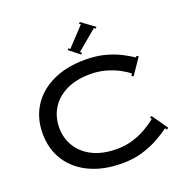

<svg xmlns="http://www.w3.org/2000/svg" viewBox="-164 -1099 1203 1255"><g transform="rotate(-20 437.5 -471.5)"><path d="M399.3 -817.5 409.5 -809 529.3 -936.5 519.1 -944.1 527.6 -953.5 619.4 -886.3 610.9 -877 600.7 -884.6 461.3 -768.2 472.4 -759.7 463.9 -750.3 390.8 -808.1ZM165 -350Q165 -276 201.5 -217Q238 -158 307 -124Q376 -90 475 -90Q533 -90 585 -106Q637 -122 680 -147Q723 -172 753 -197L745 -208L758 -216L835 -106L822 -98L814 -110Q779 -84 730 -56.5Q681 -29 617.5 -9.5Q554 10 475 10Q344 10 248.5 -35.5Q153 -81 101.5 -162Q50 -243 50 -350Q50 -457 101.5 -538Q153 -619 248.5 -664.5Q344 -710 475 -710Q553 -710 613.5 -693.5Q674 -677 719 -653.5Q764 -630 794 -610L800 -619L813 -611L737 -499L724 -507L733 -521Q708 -541 669.5 -561.5Q631 -582 581.5 -596Q532 -610 475 -610Q376 -610 307 -576Q238 -542 201.5 -483Q165 -424 165 -350Z"/></g></svg>

Font: Copperplate CC
Style: Regular
Weight: 400
Designer: indestructible type*
Foundry: Cowboy Collective
Version: Version 1.000